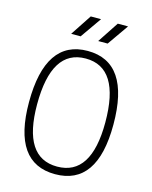

<svg xmlns="http://www.w3.org/2000/svg" viewBox="-131 -979 849 1073"><g transform="rotate(15 293.0 -442.5)"><path d="M293 9.8C455.1 9.8 537.1 -106.4 537.1 -341.8C537.1 -583 455.1 -703.1 293 -703.1C130.9 -703.1 48.8 -583 48.8 -341.8C48.8 -106.4 130.9 9.8 293 9.8ZM293 -34.2C161.6 -34.2 95.7 -136.7 95.7 -341.8C95.7 -554.2 161.6 -659.2 293 -659.2C424.3 -659.2 490.2 -554.2 490.2 -341.8C490.2 -136.7 424.3 -34.2 293 -34.2ZM177.7 -771.5H232.4L317.9 -893.6H258.3ZM334 -771.5H388.7L474.1 -893.6H414.6Z"/></g></svg>

Font: Cascadia Code PL ExtraLight
Style: Regular
Weight: 200
Monospace: yes
Designer: Aaron Bell
Foundry: Saja Typeworks
Version: Version 2404.023